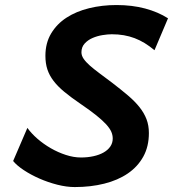

<svg xmlns="http://www.w3.org/2000/svg" viewBox="-20 -738 694 770"><path d="M599.6 -536.6Q579.6 -553.2 560.1 -565.2Q540.5 -577.1 519.8 -585Q499 -592.8 476.6 -596.7Q454.1 -600.6 428.2 -600.6Q412.1 -600.6 391.1 -597.2Q370.1 -593.8 351.3 -585.7Q332.5 -577.6 319.6 -563.5Q306.6 -549.3 306.6 -528.3Q306.6 -515.1 315.4 -502.2Q324.2 -489.3 340.3 -475.1Q356.4 -460.9 379.4 -443.8Q402.3 -426.8 430.2 -405.8Q465.8 -378.4 493.4 -355Q521 -331.5 539.6 -308.1Q558.1 -284.7 567.6 -259.8Q577.1 -234.9 577.1 -204.6Q577.1 -150.4 554.7 -109.9Q532.2 -69.3 492.4 -42.2Q452.6 -15.1 398.2 -1.5Q343.8 12.2 279.8 12.2Q247.1 12.2 209.7 2.7Q172.4 -6.8 137.9 -22Q103.5 -37.1 75.4 -55.7Q47.4 -74.2 32.7 -92.3L89.8 -225.1Q105.5 -203.1 130.1 -181.6Q154.8 -160.2 183.6 -143.6Q212.4 -127 243.9 -116.7Q275.4 -106.4 304.7 -106.4Q331.5 -106.4 355 -111.6Q378.4 -116.7 395.5 -126.5Q412.6 -136.2 422.4 -150.4Q432.1 -164.6 432.1 -182.6Q432.1 -196.3 426.3 -209.7Q420.4 -223.1 405.8 -239.3Q391.1 -255.4 366.2 -275.4Q341.3 -295.4 303.2 -321.3Q265.1 -347.2 238.3 -369.4Q211.4 -391.6 194.6 -413.8Q177.7 -436 169.9 -460Q162.1 -483.9 162.1 -514.2Q162.1 -565.4 185.1 -603.8Q208 -642.1 246.8 -667.2Q285.6 -692.4 337.4 -705.1Q389.2 -717.8 447.3 -717.8Q509.8 -717.8 562 -703.9Q614.3 -689.9 653.8 -664.6Z"/></svg>

Font: Andika New Basic
Style: Bold Italic
Weight: 700
Italic angle: -14°
Designer: Victor Gaultney, Annie Olsen, Pablo Ugerman
Foundry: SIL International
Version: Version 5.500